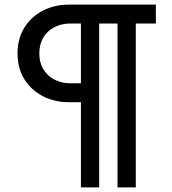

<svg xmlns="http://www.w3.org/2000/svg" viewBox="-20 -714 746 834"><path d="M378.2 -270H280.5Q216.9 -270 166.1 -296.2Q115.4 -322.4 85.8 -369.9Q56.2 -417.4 56.2 -481.8Q56.2 -546.2 85.8 -593.9Q115.4 -641.5 166.1 -667.7Q216.9 -694 280.5 -694H657V-611.8H286.2Q247 -611.8 216.3 -596Q185.7 -580.2 168.2 -551Q150.8 -521.8 150.8 -481.8Q150.8 -441.9 168.4 -413Q186 -384 216.5 -368.1Q247 -352.2 286.2 -352.2H378.2ZM410.8 100H331.5V-694H410.8ZM569.8 100H490.5V-694H569.8Z"/></svg>

Font: Outfit Thin
Style: Regular
Weight: 100
Designer: Rodrigo Fuenzalida
Foundry: fragTYPE
Version: Version 1.100;gftools[0.9.27]